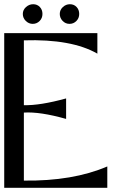

<svg xmlns="http://www.w3.org/2000/svg" viewBox="-20 -889 625 909"><path d="M0 0V-732H441V-635C359.7 -681.7 243.7 -702.7 93 -698V-391C143.7 -389.7 210.3 -400.3 293 -423V-326C210.3 -349.3 143.7 -359.3 93 -356V-34C247.7 -32 379.3 -54.3 488 -101V0ZM263 -823C263 -810.3 267.5 -799.3 276.5 -790C285.5 -780.7 296.3 -776 309 -776C321.7 -776 332.5 -780.5 341.5 -789.5C350.5 -798.5 355 -809.7 355 -823C355 -836.3 350.8 -847.3 342.5 -856C334.2 -864.7 323.7 -869 311 -869C298.3 -869 287.2 -864.5 277.5 -855.5C267.8 -846.5 263 -835.7 263 -823ZM88 -823C88 -810.3 92.7 -799.3 102 -790C111.3 -780.7 122.3 -776 135 -776C147.7 -776 158.5 -780.5 167.5 -789.5C176.5 -798.5 181 -809.7 181 -823C181 -836.3 176.8 -847.3 168.5 -856C160.2 -864.7 149.7 -869 137 -869C124.3 -869 113 -864.5 103 -855.5C93 -846.5 88 -835.7 88 -823Z"/></svg>

Font: Neocyr
Style: Regular
Weight: 400
Designer: Viktar Palstsiuk <vipals@gmail.com>
Version: 1.00